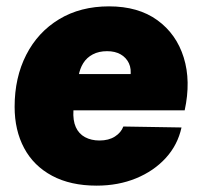

<svg xmlns="http://www.w3.org/2000/svg" viewBox="-20 -574 637 604"><path d="M284 10Q202 10 144 -21Q86 -52 56 -108Q26 -164 26 -238Q26 -330 62.5 -401.5Q99 -473 166 -513.5Q233 -554 323 -554Q415 -554 475 -510.5Q535 -467 558 -393Q581 -319 561 -227H211Q209 -195 218.5 -174Q228 -153 247.5 -142.5Q267 -132 293 -132Q322 -132 341.5 -144.5Q361 -157 368 -176L551 -173Q539 -118 501.5 -77Q464 -36 408 -13Q352 10 284 10ZM227 -334 220 -341H397L390 -332Q394 -357 385.5 -375Q377 -393 359.5 -403Q342 -413 317 -413Q291 -413 272 -403Q253 -393 242 -375.5Q231 -358 227 -334Z"/></svg>

Font: Mona Sans ExtraLight Black
Style: Italic
Weight: 900
Italic angle: -11.6951°
Version: Version 2.000